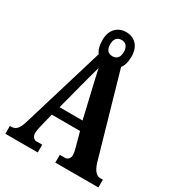

<svg xmlns="http://www.w3.org/2000/svg" viewBox="-204 -1007 1048 1135"><g transform="rotate(30 320.0 -439.0)"><path d="M5 0H226V-53H183C174 -53 155 -67 155 -90C155 -109 162 -138 166 -154L186 -235H379L405 -140C409 -127 414 -105 414 -88C414 -64 393 -53 385 -53H346V0H640V-53H623C600 -53 577 -69 560 -125L400 -684C415 -703 423 -730 423 -769C423 -840 380 -878 324 -878C269 -878 225 -840 225 -769C225 -729 233 -701 248 -684L79 -125C62 -66 41 -53 12 -53H5ZM324 -713C295 -713 277 -730 277 -769C277 -809 298 -824 324 -824C348 -824 370 -809 370 -769C370 -728 349 -713 324 -713ZM204 -296 249 -468C259 -509 279 -576 288 -612C297 -571 311 -508 322 -463L361 -296Z"/></g></svg>

Font: Noto Serif Georgian ExtraCondensed ExtraBold
Style: Regular
Weight: 800
Width: 2
Designer: Monotype Design Team, Akaki Razmadze
Foundry: Google LLC
Version: Version 2.003